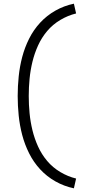

<svg xmlns="http://www.w3.org/2000/svg" viewBox="-20 -861 515 1042"><path d="M381 161Q328 150 281 123.5Q234 97 198 58Q162 19 138 -29Q114 -77 100.5 -128.5Q87 -180 81.5 -233.5Q76 -287 76 -340Q76 -393 81.5 -446.5Q87 -500 100.5 -551.5Q114 -603 138 -651Q162 -699 198 -738Q234 -777 281 -803.5Q328 -830 381 -841L393 -788Q348 -777 307 -752.5Q266 -728 236 -692.5Q206 -657 186.5 -614Q167 -571 156 -525.5Q145 -480 140.5 -433.5Q136 -387 136 -340Q136 -293 140.5 -246.5Q145 -200 156 -154.5Q167 -109 186.5 -66Q206 -23 236 12.5Q266 48 307 72.5Q348 97 393 108Z"/></svg>

Font: Iosevka QP Light
Style: Regular
Weight: 300
Designer: Belleve Invis
Foundry: Belleve Invis
Version: Version 20.0.0; ttfautohint (v1.8.4)